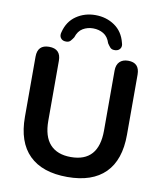

<svg xmlns="http://www.w3.org/2000/svg" viewBox="-100 -1020 939 1110"><g transform="rotate(10 369.5 -465.0)"><path d="M371 10Q224 10 147 -66Q70 -142 70 -290V-643Q70 -713 138 -713Q207 -713 207 -643V-291Q207 -199 249 -153Q291 -107 371 -107Q534 -107 534 -291V-643Q534 -677 552 -695Q570 -713 602 -713Q669 -713 669 -643V-290Q669 -142 593 -66Q517 10 371 10ZM222 -760Q204 -762 195.5 -775.5Q187 -789 193 -809Q209 -873 258 -906.5Q307 -940 370 -940Q434 -940 483 -906.5Q532 -873 548 -809Q555 -789 546 -775.5Q537 -762 519 -760Q497 -758 487 -769.5Q477 -781 470 -792Q458 -830 431 -846Q404 -862 370 -862Q337 -862 310 -846Q283 -830 271 -792Q264 -781 254 -769.5Q244 -758 222 -760Z"/></g></svg>

Font: Chiron GoRound TC SB
Style: Regular
Weight: 500
Designer: Ryoko NISHIZUKA 西塚涼子 (kana, bopomofo & ideographs); Paul D. Hunt (Latin, Greek & Cyrillic); Sandoll Communications 산돌커뮤니
Foundry: Adobe
Version: Version 1.000;hotconv 1.1.1;makeotfexe 2.6.0